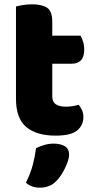

<svg xmlns="http://www.w3.org/2000/svg" viewBox="-20 -613 434 889"><path d="M222 -167Q222 -141 238.5 -130Q255 -119 285 -119Q300 -119 316 -121.5Q332 -124 344 -128Q353 -117 359.5 -103.5Q366 -90 366 -71Q366 -33 337.5 -9Q309 15 237 15Q149 15 101.5 -25Q54 -65 54 -155V-583Q65 -586 85.5 -589.5Q106 -593 129 -593Q173 -593 197.5 -577.5Q222 -562 222 -512V-448H353Q359 -437 364.5 -420.5Q370 -404 370 -384Q370 -349 354.5 -333.5Q339 -318 313 -318H222ZM243 223Q226 241 206.5 248.5Q187 256 164 256Q126 256 100 233Q121 191 131.5 151.5Q142 112 147 73Q163 65 184.5 58.5Q206 52 228 52Q260 52 280 64Q300 76 300 104Q300 116 294.5 132.5Q289 149 281 165.5Q273 182 263 197.5Q253 213 243 223Z"/></svg>

Font: Baloo Cyrillic
Style: Regular
Weight: 400
Designer: Ek Type, Denis Ignatov
Foundry: Ek Type
Version: Version 1.50 July 26, 2019